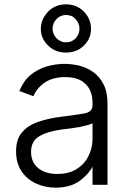

<svg xmlns="http://www.w3.org/2000/svg" viewBox="-20 -849 596 884"><path d="M144 -5Q102 -25 78 -62Q54 -100 54 -152Q54 -208 81 -239Q107 -271 156 -288Q205 -305 266 -312Q336 -321 370 -327Q406 -335 406 -363V-376Q406 -432 373 -463Q342 -494 280 -494Q224 -494 186 -469Q149 -443 134 -406L69 -430Q89 -478 121 -504Q154 -531 195 -543Q237 -555 278 -555Q307 -555 344 -547Q380 -538 408 -518Q439 -496 456 -462Q475 -427 475 -370V2H406V-84H407Q390 -49 348 -17Q304 15 236 15Q187 15 144 -5ZM330 -69Q368 -92 386 -128Q406 -166 406 -209V-282Q401 -277 375 -271Q347 -263 319 -260Q277 -254 266 -253Q198 -244 160 -221Q123 -199 123 -150Q123 -101 157 -74Q190 -48 244 -48Q294 -48 330 -69ZM202 -639Q168 -671 168 -716Q168 -760 202 -796Q235 -829 284 -829Q333 -829 366 -796Q399 -762 399 -716Q399 -671 366 -639Q334 -607 284 -607Q234 -607 202 -639ZM329 -673Q346 -693 346 -716Q346 -742 328 -761Q312 -780 284 -780Q258 -780 240 -761Q222 -742 222 -716Q222 -693 240 -673Q259 -654 284 -654Q310 -654 329 -673Z"/></svg>

Font: Sinter Normal
Style: Regular
Weight: 350
Foundry: Adobe & rsms
Version: Version 1.000